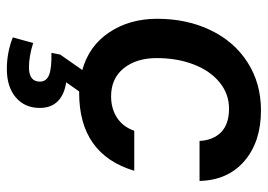

<svg xmlns="http://www.w3.org/2000/svg" viewBox="-128 -420 764 547"><g transform="rotate(90 253.5 -147.0)"><path d="M353 -148H467Q420 9 245 9H241L215 46Q250 51 269 70Q288 89 288 121Q288 164 258 189.5Q228 215 177 215Q130 215 87 198L103 140Q141 152 172 152Q213 152 213 121Q213 102 193.5 94.5Q174 87 131 88L136 63L180 0Q111 -19 72.5 -77Q34 -135 34 -213Q34 -298 66.5 -365.5Q99 -433 158.5 -471Q218 -509 295 -509Q384 -509 439 -462Q494 -415 496 -334H382Q380 -373 357 -395.5Q334 -418 290 -418Q248 -418 215 -391Q182 -364 164 -317Q146 -270 146 -212Q146 -154 175 -118Q204 -82 255 -82Q290 -82 316 -99Q342 -116 353 -148Z"/></g></svg>

Font: CBA Beacon Sans Bold
Style: Italic
Weight: 700
Italic angle: -13°
Designer: Wei Huang
Foundry: Wei Huang
Version: Version 1.002